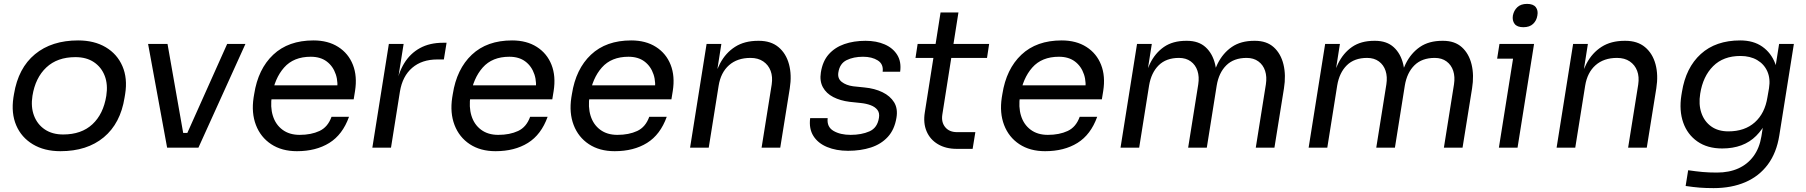

<svg xmlns="http://www.w3.org/2000/svg" viewBox="-20 -760 9292 988"><path d="M291 18Q208 18 149 -17.5Q90 -53 63.5 -115Q37 -177 49 -258L52 -276Q74 -410 160 -481Q246 -552 382 -552Q465 -552 524 -517Q583 -482 610 -419.5Q637 -357 624 -276L621 -258Q600 -125 514 -53.5Q428 18 291 18ZM305 -68Q399 -68 455.5 -120.5Q512 -173 527 -267Q536 -325 519 -369.5Q502 -414 463.5 -440Q425 -466 368 -466Q275 -466 218.5 -413Q162 -360 147 -267Q138 -210 155 -165Q172 -120 210.5 -94Q249 -68 305 -68Z M936 0H840L742 -534H842ZM980 0H864L876 -76H992ZM1001 0H910L1149 -534H1243Z M1508 18Q1430 18 1375.5 -18Q1321 -54 1297 -116.5Q1273 -179 1285 -258L1288 -276Q1308 -405 1386 -478.5Q1464 -552 1593 -552Q1668 -552 1720.5 -518.5Q1773 -485 1796 -426.5Q1819 -368 1807 -292L1800 -249H1326L1337 -321H1741L1713 -282Q1722 -335 1708 -377Q1694 -419 1661.5 -443.5Q1629 -468 1579 -468Q1491 -468 1442 -412.5Q1393 -357 1379 -267Q1370 -210 1384 -164.5Q1398 -119 1433.5 -92.5Q1469 -66 1522 -66Q1581 -66 1624 -86Q1667 -106 1686 -159H1776Q1743 -67 1674.5 -24.5Q1606 18 1508 18Z M1992 0H1896L1981 -534H2057L2022 -314H2018Q2029 -384 2060 -434.5Q2091 -485 2141 -512.5Q2191 -540 2260 -540H2278L2264 -454H2230Q2151 -454 2101 -411Q2051 -368 2038 -289Z M2530 18Q2452 18 2397.5 -18Q2343 -54 2319 -116.5Q2295 -179 2307 -258L2310 -276Q2330 -405 2408 -478.5Q2486 -552 2615 -552Q2690 -552 2742.5 -518.5Q2795 -485 2818 -426.5Q2841 -368 2829 -292L2822 -249H2348L2359 -321H2763L2735 -282Q2744 -335 2730 -377Q2716 -419 2683.5 -443.5Q2651 -468 2601 -468Q2513 -468 2464 -412.5Q2415 -357 2401 -267Q2392 -210 2406 -164.5Q2420 -119 2455.5 -92.5Q2491 -66 2544 -66Q2603 -66 2646 -86Q2689 -106 2708 -159H2798Q2765 -67 2696.5 -24.5Q2628 18 2530 18Z M3143 18Q3065 18 3010.5 -18Q2956 -54 2932 -116.5Q2908 -179 2920 -258L2923 -276Q2943 -405 3021 -478.5Q3099 -552 3228 -552Q3303 -552 3355.5 -518.5Q3408 -485 3431 -426.5Q3454 -368 3442 -292L3435 -249H2961L2972 -321H3376L3348 -282Q3357 -335 3343 -377Q3329 -419 3296.5 -443.5Q3264 -468 3214 -468Q3126 -468 3077 -412.5Q3028 -357 3014 -267Q3005 -210 3019 -164.5Q3033 -119 3068.5 -92.5Q3104 -66 3157 -66Q3216 -66 3259 -86Q3302 -106 3321 -159H3411Q3378 -67 3309.5 -24.5Q3241 18 3143 18Z M3627 0H3531L3616 -534H3692L3656 -305H3644Q3656 -378 3685 -433Q3714 -488 3762.5 -519Q3811 -550 3881 -550H3885Q3947 -550 3986 -517.5Q4025 -485 4040 -429.5Q4055 -374 4044 -305L3995 0H3899L3951 -325Q3957 -365 3945.5 -395.5Q3934 -426 3907.5 -444Q3881 -462 3842 -462Q3774 -462 3731.5 -424.5Q3689 -387 3678 -319Z M4344 16Q4283 16 4236 -3.5Q4189 -23 4165.5 -60.5Q4142 -98 4149 -152H4239Q4234 -107 4269 -86.5Q4304 -66 4357 -66Q4413 -66 4454 -84Q4495 -102 4503 -154Q4507 -179 4495 -194.5Q4483 -210 4460.5 -218.5Q4438 -227 4409 -230L4352 -236Q4304 -242 4268 -260.5Q4232 -279 4214.5 -311Q4197 -343 4204 -387Q4213 -445 4244.5 -480.5Q4276 -516 4324.5 -533Q4373 -550 4434 -550Q4490 -550 4532.5 -531.5Q4575 -513 4597 -477.5Q4619 -442 4612 -391H4522Q4527 -430 4497 -449Q4467 -468 4421 -468Q4372 -468 4336.5 -450.5Q4301 -433 4294 -387Q4289 -356 4311.5 -338.5Q4334 -321 4370 -316L4428 -310Q4481 -305 4521 -285.5Q4561 -266 4581 -233.5Q4601 -201 4593 -154Q4583 -93 4548.5 -55.5Q4514 -18 4461.5 -1Q4409 16 4344 16Z M4985 6H4903Q4847 6 4806.5 -18Q4766 -42 4748 -84.5Q4730 -127 4739 -182L4820 -696H4912L4829 -170Q4823 -131 4844 -105.5Q4865 -80 4905 -80H4999ZM5059 -462H4691L4702 -534H5070Z M5358 18Q5280 18 5225.5 -18Q5171 -54 5147 -116.5Q5123 -179 5135 -258L5138 -276Q5158 -405 5236 -478.5Q5314 -552 5443 -552Q5518 -552 5570.5 -518.5Q5623 -485 5646 -426.5Q5669 -368 5657 -292L5650 -249H5176L5187 -321H5591L5563 -282Q5572 -335 5558 -377Q5544 -419 5511.5 -443.5Q5479 -468 5429 -468Q5341 -468 5292 -412.5Q5243 -357 5229 -267Q5220 -210 5234 -164.5Q5248 -119 5283.5 -92.5Q5319 -66 5372 -66Q5431 -66 5474 -86Q5517 -106 5536 -159H5626Q5593 -67 5524.5 -24.5Q5456 18 5358 18Z M5842 0H5746L5831 -534H5907L5871 -305H5859Q5870 -376 5897 -431.5Q5924 -487 5969.5 -518.5Q6015 -550 6084 -550H6088Q6148 -550 6184 -517Q6220 -484 6233 -428.5Q6246 -373 6235 -305H6207Q6218 -377 6245.5 -432Q6273 -487 6319 -518.5Q6365 -550 6434 -550H6438Q6498 -550 6534.5 -517Q6571 -484 6584.5 -428.5Q6598 -373 6587 -305L6538 0H6442L6494 -326Q6500 -365 6490 -395.5Q6480 -426 6455.5 -444Q6431 -462 6395 -462Q6329 -462 6290.5 -424Q6252 -386 6241 -320L6190 0H6094L6146 -326Q6152 -365 6142 -395.5Q6132 -426 6107.5 -444Q6083 -462 6047 -462Q5981 -462 5942.5 -424Q5904 -386 5893 -320Z M6810 0H6714L6799 -534H6875L6839 -305H6827Q6838 -376 6865 -431.5Q6892 -487 6937.5 -518.5Q6983 -550 7052 -550H7056Q7116 -550 7152 -517Q7188 -484 7201 -428.5Q7214 -373 7203 -305H7175Q7186 -377 7213.5 -432Q7241 -487 7287 -518.5Q7333 -550 7402 -550H7406Q7466 -550 7502.5 -517Q7539 -484 7552.5 -428.5Q7566 -373 7555 -305L7506 0H7410L7462 -326Q7468 -365 7458 -395.5Q7448 -426 7423.5 -444Q7399 -462 7363 -462Q7297 -462 7258.5 -424Q7220 -386 7209 -320L7158 0H7062L7114 -326Q7120 -365 7110 -395.5Q7100 -426 7075.5 -444Q7051 -462 7015 -462Q6949 -462 6910.5 -424Q6872 -386 6861 -320Z M7789 0H7693L7778 -534H7874ZM7862 -458H7684L7696 -534H7874ZM7819 -620Q7787 -620 7774 -637Q7761 -654 7765 -680Q7770 -706 7788 -723Q7806 -740 7838 -740Q7870 -740 7883 -723Q7896 -706 7891 -680Q7887 -654 7869 -637Q7851 -620 7819 -620Z M8086 0H7990L8075 -534H8151L8115 -305H8103Q8115 -378 8144 -433Q8173 -488 8221.5 -519Q8270 -550 8340 -550H8344Q8406 -550 8445 -517.5Q8484 -485 8499 -429.5Q8514 -374 8503 -305L8454 0H8358L8410 -325Q8416 -365 8404.5 -395.5Q8393 -426 8366.5 -444Q8340 -462 8301 -462Q8233 -462 8190.5 -424.5Q8148 -387 8137 -319Z M8798 208Q8758 208 8726 205.5Q8694 203 8654 197L8667 116Q8708 122 8741 125Q8774 128 8815 128Q8878 128 8925.5 106.5Q8973 85 9003.5 43.5Q9034 2 9044 -59L9060 -161L9104 -237Q9082 -126 9017 -61Q8952 4 8842 4Q8766 4 8714.5 -32Q8663 -68 8641.5 -129.5Q8620 -191 8632 -269L8635 -287Q8655 -412 8732 -482Q8809 -552 8935 -552Q9003 -552 9048.5 -520Q9094 -488 9115 -433Q9136 -378 9127 -307L9099 -306L9135 -534H9211L9136 -63Q9122 26 9077 86.5Q9032 147 8961 177.5Q8890 208 8798 208ZM8874 -84Q8958 -84 9010 -130.5Q9062 -177 9075 -260L9083 -306Q9091 -355 9074.5 -392.5Q9058 -430 9022 -451Q8986 -472 8936 -472Q8848 -472 8795.5 -419.5Q8743 -367 8729 -278Q8720 -223 8735 -179Q8750 -135 8785.5 -109.5Q8821 -84 8874 -84Z"/></svg>

Font: Sora Variable Italic
Style: Regular
Weight: 400
Designer: Jonathan Barnbrook, Julián Moncada
Foundry: Barnbrook Fonts
Version: Version 2.000